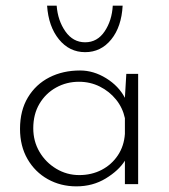

<svg xmlns="http://www.w3.org/2000/svg" viewBox="-20 -653 599 681"><path d="M251 8Q195 8 149.5 -17.5Q104 -43 77.5 -89Q51 -135 51 -196Q51 -261 79 -307.5Q107 -354 155 -378.5Q203 -403 264 -403Q312 -403 356.5 -375.5Q401 -348 423 -306L428 -391H470V0H423V-83Q401 -48 355 -20Q309 8 251 8ZM261 -32Q305 -32 340.5 -50.5Q376 -69 398 -102Q420 -135 423 -178V-234Q415 -271 391.5 -300Q368 -329 334 -346Q300 -363 260 -363Q216 -363 179 -342.5Q142 -322 120 -285Q98 -248 98 -198Q98 -152 120 -114.5Q142 -77 179.5 -54.5Q217 -32 261 -32ZM282 -468Q226 -468 189 -513.5Q152 -559 147 -633H181Q185 -580 212 -541.5Q239 -503 282 -503Q325 -503 351 -541.5Q377 -580 380 -633H415Q411 -558 374.5 -513Q338 -468 282 -468Z"/></svg>

Font: Synthetic Light
Style: Regular
Weight: 300
Designer: Santiago Orozco
Foundry: Typemade
Version: Version 2.000; ttfautohint (v1.8.4.7-5d5b)